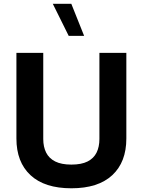

<svg xmlns="http://www.w3.org/2000/svg" viewBox="-20 -988 753 1013"><path d="M504.5 -709.1V-254.6Q504.5 -213.4 489.6 -183Q474.6 -152.6 442.2 -136.1Q409.7 -119.6 356.6 -119.6Q304 -119.6 271.2 -136.1Q238.5 -152.6 223.4 -183Q208.2 -213.4 208.2 -254.6V-709.1H66.6V-257.3Q66.6 -132.6 141.1 -63.6Q215.5 5.4 356.6 5.4Q497.7 5.4 572.2 -63.6Q646.6 -132.6 646.6 -257.3V-709.1ZM423.8 -798.9 356.2 -968.1H258.5L342.4 -798.9Z"/></svg>

Font: Estedad-FD VF
Style: Regular
Weight: 100
Designer: Amin Abedi
Version: Version 7.3